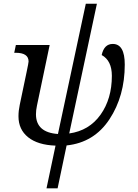

<svg xmlns="http://www.w3.org/2000/svg" viewBox="-20 -780 748 1040"><path d="M57.1 -494.1 65.9 -536.1H249L180.2 -208Q174.8 -182.6 174.8 -161.1Q174.8 -62.5 293.9 -54.2L444.8 -759.8H504.9L355 -57.1Q462.9 -72.3 524.4 -158.4Q585.9 -244.6 585.9 -369.1Q585.9 -451.7 530.8 -481.9Q543.9 -542 590.8 -542Q655.8 -542 655.8 -430.2Q655.8 -259.8 572.8 -133.8Q489.7 -7.8 340.8 7.8L292 240.2H231.9L280.8 8.8Q184.6 5.4 132.3 -36.6Q80.1 -78.6 80.1 -149.9Q80.1 -180.2 86.9 -211.9L124 -389.2Q134.8 -440.4 134.8 -446.8Q134.8 -494.1 64.9 -494.1Z"/></svg>

Font: Droid Serif
Style: Italic
Weight: 400
Italic angle: -12°
Designer: Monotype Design team
Foundry: Monotype Imaging Inc.
Version: Version 1.03